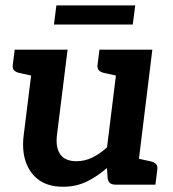

<svg xmlns="http://www.w3.org/2000/svg" viewBox="-20 -703 660 731"><path d="M220 8Q164 8 128.6 -17.4Q93.3 -42.7 78.2 -86.6Q63.1 -130.4 70.1 -187.4L110.7 -513.8H237.3L196.7 -187.4Q191.4 -140.2 209.9 -114.7Q228.3 -89.2 270.9 -89.2Q302.5 -89.2 331.3 -103.1Q360.2 -117.1 387.5 -142.1L433.5 -513.8H560L496.9 0H419.4Q393.7 0 390 -23L387.2 -63.3Q351.4 -31.9 310.8 -11.9Q270.1 8 220 8ZM472.6 0 497.7 -100.8 553.6 -88.8Q567.2 -85.6 573.9 -78.6Q580.6 -71.6 579 -58.1L571.8 0ZM135 -513.8 109.9 -413.1 54 -425.1Q40.4 -428.2 33.7 -435.2Q27 -442.2 28.6 -455.7L35.9 -513.8ZM457.8 -513.8 432.6 -413.1 376.7 -425.1Q363.2 -428.2 356.5 -435.2Q349.8 -442.2 351.3 -455.7L358.6 -513.8ZM185.4 -609.7 194.7 -682.5H494.8L485.5 -609.7Z"/></svg>

Font: Aleo
Style: Italic
Weight: 400
Italic angle: -7°
Designer: Alessio Laiso
Foundry: Alessio Laiso
Version: Version 2.001;gftools[0.9.29]